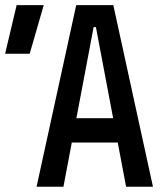

<svg xmlns="http://www.w3.org/2000/svg" viewBox="-20 -713 626 733"><path d="M119.6 0 271 -693.4H412.6L564 0H461.4L346.2 -609.4H337.4L222.2 0ZM212.4 -168.9V-261.7H466.3V-168.9ZM-0.5 -507.8 43.5 -693.4H147L93.3 -507.8Z"/></svg>

Font: Cascadia Code PL
Style: Regular
Weight: 400
Monospace: yes
Designer: Aaron Bell
Foundry: Saja Typeworks
Version: Version 2102.003